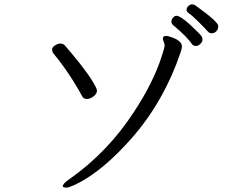

<svg xmlns="http://www.w3.org/2000/svg" viewBox="-20 -841 1040 877"><path d="M423 -427Q423 -413 407.5 -401Q392 -389 377 -389Q362 -389 356 -400Q298 -507 224 -597Q218 -605 218 -615Q218 -625 231 -633.5Q244 -642 257 -642Q270 -642 279 -630.5Q288 -619 308 -596Q395 -493 421 -436Q423 -430 423 -427ZM346 -9Q299 16 283 16Q267 16 267 9Q267 -2 296 -22Q474 -147 594 -333Q681 -466 718 -582Q732 -624 732 -632.5Q732 -641 728 -649.5Q724 -658 724 -665Q724 -677 738 -677Q748 -677 766 -670Q811 -654 811 -629Q811 -622 806 -605Q729 -377 580 -208Q458 -70 346 -9ZM786 -769Q809 -769 883 -695Q898 -680 901.5 -674Q905 -668 905 -659Q905 -650 895 -640.5Q885 -631 874.5 -631Q864 -631 857 -639Q834 -674 770 -727Q763 -733 763 -742.5Q763 -752 770.5 -760.5Q778 -769 786 -769ZM870 -818Q977 -742 977 -722Q977 -702 960 -692Q954 -689 945 -689Q936 -689 929 -697.5Q922 -706 890.5 -737.5Q859 -769 845.5 -778Q832 -787 832 -796Q832 -805 840 -813Q848 -821 856 -821Q864 -821 870 -818Z"/></svg>

Font: LXGW WenKai
Style: Regular
Weight: 400
Designer: LXGW / Fontworks Inc.
Foundry: LXGW / Fontworks Inc.
Version: Version 1.520; June 14, 2025